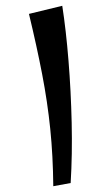

<svg xmlns="http://www.w3.org/2000/svg" viewBox="-20 -643 348 663"><path d="M164 0Q163 -105 153.5 -198Q144 -291 125.5 -387Q107 -483 80 -595L195 -623Q208 -539 216.5 -434Q225 -329 227.5 -219.5Q230 -110 224 -11Z"/></svg>

Font: Marhey Light
Style: Regular
Weight: 300
Designer: Nur Syamsi & Bustanul Arifin
Foundry: Namelatype
Version: Version 1.000